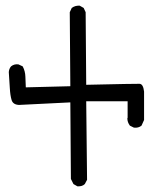

<svg xmlns="http://www.w3.org/2000/svg" viewBox="-20 -647 540 677"><path d="M253 10 239 2 230 -16 228 -286 47 -277Q26 -278 21 -294Q16 -310 14.5 -338Q13 -366 11 -393Q12 -405 19 -413Q30 -422 45 -420L60 -413Q69 -396 69.5 -376.5Q70 -357 71 -339L228 -343L226 -604L233 -619Q245 -628 261 -627L275 -619L282 -604L284 -348Q459 -352 472 -351.5Q485 -351 488 -324V-224L479 -204Q468 -195 452 -197L438 -204Q429 -216 429 -230L430 -232V-290H284L287 -13L279 2Q270 11 253 10Z"/></svg>

Font: NaniFont Regular
Style: Regular
Weight: 400
Designer: Nanigashitei
Version: Version 1.036